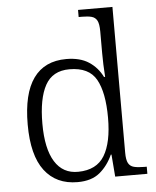

<svg xmlns="http://www.w3.org/2000/svg" viewBox="-54 -806 702 862"><g transform="rotate(-5 297.0 -375.0)"><path d="M261 10Q165 10 112.5 -59Q60 -128 60 -267Q60 -406 110 -475.5Q160 -545 258 -545Q320 -545 359.5 -519Q399 -493 420 -450H425Q423 -477 422 -505.5Q421 -534 421 -557V-655Q421 -689 413 -704Q405 -719 388.5 -723.5Q372 -728 346 -728H330V-760H485V-103Q485 -71 493 -56Q501 -41 518.5 -36.5Q536 -32 565 -32H576V0H431L423 -100H420Q398 -51 361 -20.5Q324 10 261 10ZM268 -36Q351 -37 386.5 -96Q422 -155 422 -266Q422 -380 389 -439Q356 -498 268 -498Q192 -498 159 -438Q126 -378 126 -265Q126 -152 162.5 -93.5Q199 -35 268 -36Z"/></g></svg>

Font: Noto Serif Gujarati Light
Style: Regular
Weight: 300
Version: Version 2.102